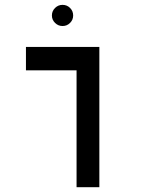

<svg xmlns="http://www.w3.org/2000/svg" viewBox="-20 -782 626 802"><path d="M299.8 0V-585.9H395V0ZM88.4 -488.3V-585.9H394.5V-488.3ZM241.2 -673.3Q223.1 -673.3 210 -686.3Q196.8 -699.2 196.8 -717.3Q196.8 -735.8 210 -748.8Q223.1 -761.7 241.2 -761.7Q259.8 -761.7 272.7 -748.8Q285.6 -735.8 285.6 -717.3Q285.6 -699.2 272.7 -686.3Q259.8 -673.3 241.2 -673.3Z"/></svg>

Font: Cascadia Mono
Style: Regular
Weight: 400
Monospace: yes
Designer: Aaron Bell
Foundry: Saja Typeworks
Version: Version 2404.023